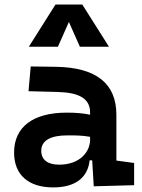

<svg xmlns="http://www.w3.org/2000/svg" viewBox="-20 -815 626 845"><path d="M392.6 4.9 570.3 0V-97.7L492.2 -108.4V-309.6C492.2 -446.3 405.3 -518.6 224.6 -521L115.2 -522.5L105.5 -413.6L234.4 -410.2C328.6 -407.7 376.5 -380.9 376.5 -320.3V-310.1C346.7 -316.4 314.5 -319.3 273.9 -319.3C126 -319.3 42 -256.8 42 -143.6C42 -45.4 105 9.8 214.4 9.8C307.1 9.8 366.2 -29.8 374.5 -109.4H385.7ZM106.9 -609.4H234.9L283.2 -718.3L331.5 -609.4H459.5L342.3 -794.9H224.1ZM376.5 -212.9V-200.2C376.5 -146.5 331.1 -90.3 240.7 -90.3C189.5 -90.3 161.6 -111.8 161.6 -151.4C161.6 -196.3 201.7 -219.2 276.9 -219.2C311 -219.2 341.3 -219.2 376.5 -212.9Z"/></svg>

Font: Cascadia Code PL SemiBold
Style: Regular
Weight: 600
Monospace: yes
Designer: Aaron Bell
Foundry: Saja Typeworks
Version: Version 2404.023